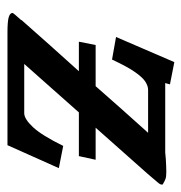

<svg xmlns="http://www.w3.org/2000/svg" viewBox="-6 -492 498 527"><g transform="rotate(90 243.5 -229.0)"><path d="M212 -446Q209 -433 208 -433H399Q418 -435 434 -435.5Q450 -436 451 -436Q465 -436 471 -434Q477 -432 487 -426Q487 -425 487 -423Q487 -421 486 -419Q486 -418 477.5 -408Q469 -398 457 -384L331 -242H419L409 -196H289Q255 -158 223 -121.5Q191 -85 156 -46H291Q307 -46 329.5 -70Q352 -94 381 -153L442 -141L379 0H70Q39 0 27.5 -3.5Q16 -7 16 -14Q16 -16 36 -38H35Q71 -79 105 -117Q139 -155 176 -196H95L104 -242H217Q250 -280 281 -314.5Q312 -349 345 -386H227Q217 -386 205.5 -379Q194 -372 179 -351Q164 -330 144 -287L82 -298L151 -458Z"/></g></svg>

Font: Libertinus Serif Semibold Italic
Style: Regular
Weight: 600
Italic angle: -11.5°
Designer: Philipp H. Poll, Khaled Hosny
Foundry: Caleb Maclennan
Version: Version 7.051;RELEASE